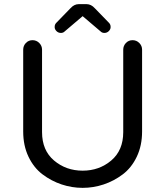

<svg xmlns="http://www.w3.org/2000/svg" viewBox="-20 -897 798 927"><path d="M666 -657V-262Q666 -194 640.5 -140.5Q615 -87 572.5 -55Q530 -23 480.5 -6.5Q431 10 379 10Q327 10 277.5 -6.5Q228 -23 185.5 -55Q143 -87 117.5 -140.5Q92 -194 92 -262V-657Q92 -676 105 -689.5Q118 -703 137 -703Q156 -703 169.5 -689.5Q183 -676 183 -657V-259Q183 -171 241 -122Q299 -73 379 -73Q459 -73 517 -122Q575 -171 575 -259V-657Q575 -676 588 -689.5Q601 -703 620 -703Q639 -703 652.5 -689.5Q666 -676 666 -657ZM514 -768Q515 -757 506 -747.5Q497 -738 484 -738Q473 -738 466 -745L379 -819L292 -745Q285 -738 274 -738Q261 -738 252 -747.5Q243 -757 244 -768Q244 -779 252 -787L320 -857Q338 -877 360 -877H398Q420 -877 438 -857L506 -787Q514 -779 514 -768Z"/></svg>

Font: Varela Round
Style: Regular
Weight: 400
Designer: Joe Prince
Foundry: Joe Prince
Version: Version 1.000